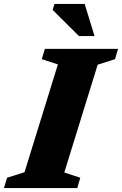

<svg xmlns="http://www.w3.org/2000/svg" viewBox="-47 -955 620 975"><path d="M247 -628 165 -654.5 181 -707H552.5L537 -654.5L449 -626.5L279.5 -79L360.5 -52.5L345.5 0H-27L-11 -52.5L77.5 -80.5ZM433 -772H354L220.5 -904.5L229.5 -935H383Z"/></svg>

Font: Newsreader Caption
Style: Bold Italic
Weight: 700
Italic angle: -17°
Designer: Hugues Gentile
Foundry: Production Type
Version: Version 1.001